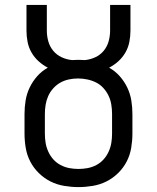

<svg xmlns="http://www.w3.org/2000/svg" viewBox="-20 -755 640 783"><path d="M300 8Q271 8 241.5 3Q212 -2 186 -15Q160 -28 138.5 -49Q117 -70 103.5 -96Q90 -122 85 -151.5Q80 -181 80 -210V-290Q80 -318 84.5 -345.5Q89 -373 101 -398Q113 -423 131.5 -444Q150 -465 175 -479Q154 -490 137 -505.5Q120 -521 108.5 -541Q97 -561 92.5 -584Q88 -607 88 -630V-735H171V-630Q171 -608 177 -586.5Q183 -565 197 -548Q211 -531 231.5 -521.5Q252 -512 274 -510Q280 -510 286.5 -510.5Q293 -511 300 -511Q307 -511 313.5 -510.5Q320 -510 326 -510Q348 -512 368.5 -521.5Q389 -531 403 -548Q417 -565 423 -586.5Q429 -608 429 -630V-735H512V-630Q512 -607 507.5 -584Q503 -561 491.5 -541Q480 -521 463 -505.5Q446 -490 425 -479Q450 -465 468.5 -444Q487 -423 499 -398Q511 -373 515.5 -345.5Q520 -318 520 -290V-210Q520 -181 515 -151.5Q510 -122 496.5 -96Q483 -70 461.5 -49Q440 -28 414 -15Q388 -2 358.5 3Q329 8 300 8ZM300 -66Q319 -66 337.5 -69.5Q356 -73 373 -82Q390 -91 402.5 -105Q415 -119 423 -136.5Q431 -154 434 -172.5Q437 -191 437 -210V-290Q437 -309 434 -328Q431 -347 423 -364Q415 -381 402 -395.5Q389 -410 372 -418.5Q355 -427 336 -431Q317 -435 298 -435Q279 -435 260.5 -431Q242 -427 226 -418Q210 -409 197 -394.5Q184 -380 176.5 -363Q169 -346 166 -327.5Q163 -309 163 -290V-210Q163 -191 166 -172.5Q169 -154 177 -136.5Q185 -119 197.5 -105Q210 -91 227 -82Q244 -73 262.5 -69.5Q281 -66 300 -66Z"/></svg>

Font: Iosevka Meiseki Sans
Style: Regular
Weight: 400
Monospace: yes
Designer: Belleve Invis
Foundry: Belleve Invis
Version: Version 11.2.6; ttfautohint (v1.8.4)